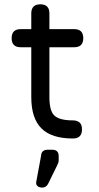

<svg xmlns="http://www.w3.org/2000/svg" viewBox="-20 -642 459 890"><path d="M176 227.5C187.5 227.5 196 222 202.5 211C202.5 211 244.5 125.5 244.5 125.5C244.5 125.5 244.5 125.5 244.5 125.5C246.5 121.5 248.5 117.5 250 113C251.5 109 252 105 252 100.5C252 100.5 252 81.5 252 81.5C252 81.5 252 81.5 252 81.5C252 62 242 52 222 52C222 52 202.5 52 202.5 52C202.5 52 202.5 52 202.5 52C182 52 171.5 61 170.5 79.5C170.5 79.5 148 201 148 201C148 201 148 201 148 201C146.5 209.5 148.5 216 154 220.5C159.5 225 166.5 227.5 176 227.5C176 227.5 176 227.5 176 227.5ZM318 0C346 0 360 -14 360 -42C360 -42 360 -42 360 -42C360 -56.5 356.5 -67.5 349 -74C341.5 -80.5 331 -84 318 -84C318 -84 318 -84 318 -84C276 -84 247.5 -91.5 232 -106.5C216.5 -121 209 -149.5 209 -192C209 -192 209 -423 209 -423C209 -423 324 -423 324 -423C324 -423 324 -423 324 -423C352 -423 366 -437 366 -465C366 -465 366 -465 366 -465C366 -493 352 -507 324 -507C324 -507 209 -507 209 -507C209 -507 209 -580 209 -580C209 -580 209 -580 209 -580C209 -608 195 -622 167 -622C167 -622 167 -622 167 -622C139 -622 125 -608 125 -580C125 -580 125 -507 125 -507C125 -507 76 -507 76 -507C76 -507 76 -507 76 -507C48 -507 34 -493 34 -465C34 -465 34 -465 34 -465C34 -437 48 -423 76 -423C76 -423 125 -423 125 -423C125 -423 125 -192 125 -192C125 -192 125 -192 125 -192C125 -126.5 140.5 -78.5 172 -47C203.5 -15.5 252 0 318 0C318 0 318 0 318 0Z"/></svg>

Font: Jura-Fortis-Bold
Style: Bold
Weight: 500
Designer: Daniel Johnson, Alexei Vanyashin, Mirko Velimirovic
Foundry: Daniel Johnson
Version: ""